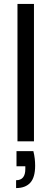

<svg xmlns="http://www.w3.org/2000/svg" viewBox="-20 -720 262 978"><path d="M69 0V-700H153V0ZM62 238V198Q109 198 109 141V127H64V50H150Q155 70 157 88.5Q159 107 159 124Q159 184 134 211Q109 238 62 238Z"/></svg>

Font: Rethink Sans
Style: Regular
Weight: 400
Designer: The Rethink Sans project authors (Hans Thiessen). DM Sans designed by Colophon Foundry.
Foundry: Rethink Communications LLC
Version: Version 1.001